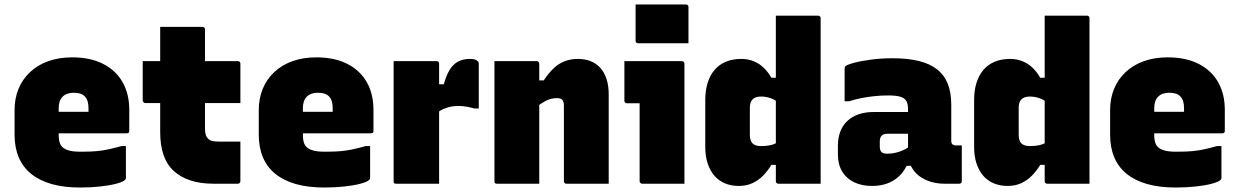

<svg xmlns="http://www.w3.org/2000/svg" viewBox="-20 -820 5530 857"><path d="M302 -564Q383 -564 440 -535Q497 -506 527 -453.5Q557 -401 557 -329V-235Q557 -232 555.5 -229.5Q554 -227 552 -226Q550 -225 546 -225H315Q300 -225 285.5 -225Q271 -225 257 -225H198V-321H375Q375 -325 375 -327.5Q375 -330 375 -336Q375 -355 371 -368Q367 -381 359 -389Q351 -398 338.5 -402Q326 -406 309 -406Q277 -406 259.5 -388.5Q242 -371 242 -338V-217Q242 -206 243.5 -196Q245 -186 248.5 -178Q252 -170 258 -164Q269 -153 290.5 -147.5Q312 -142 353 -143Q385 -143 412.5 -145.5Q440 -148 467 -154Q494 -160 522 -168H542Q542 -132 542 -96.5Q542 -61 542 -25Q542 -23 541 -21Q540 -19 538 -17Q529 -8 499 0Q469 8 426.5 12.5Q384 17 338 17Q265 17 210.5 1.5Q156 -14 119 -44Q82 -74 63.5 -118Q45 -162 45 -219V-328Q45 -380 62.5 -423Q80 -466 114 -498Q148 -530 195.5 -547Q243 -564 302 -564Z M617 -547H1042Q1047 -547 1050 -544Q1053 -541 1053 -536Q1053 -513 1053 -480.5Q1053 -448 1053 -415.5Q1053 -383 1053 -360H628Q626 -360 624 -361Q622 -362 620.5 -363.5Q619 -365 618 -367Q617 -369 617 -371Q617 -394 617 -426.5Q617 -459 617 -491.5Q617 -524 617 -547ZM1053 -188Q1053 -144 1053 -99.5Q1053 -55 1053 -11Q1053 -7 1050 -3.5Q1047 0 1042 0Q1029 0 1015 0Q1001 0 987.5 0Q974 0 960 0Q946 0 933 0Q875 0 830.5 -14.5Q786 -29 755.5 -57Q725 -85 710 -128.5Q695 -172 695 -230Q695 -276 695 -321.5Q695 -367 695 -413Q695 -459 695 -504.5Q695 -550 695 -596Q695 -622 695 -648Q695 -674 695 -700Q742 -700 789.5 -700Q837 -700 884 -700Q887 -700 889.5 -698.5Q892 -697 893.5 -694.5Q895 -692 895 -689Q895 -633 895 -578Q895 -523 895 -467Q895 -411 895 -356Q895 -301 895 -245Q895 -229 898.5 -218Q902 -207 910 -200Q917 -193 928.5 -190.5Q940 -188 956 -188Q969 -188 982.5 -188Q996 -188 1009 -188Q1022 -188 1035 -188Z M1392 -564Q1473 -564 1530 -535Q1587 -506 1617 -453.5Q1647 -401 1647 -329V-235Q1647 -232 1645.5 -229.5Q1644 -227 1642 -226Q1640 -225 1636 -225H1405Q1390 -225 1375.5 -225Q1361 -225 1347 -225H1288V-321H1465Q1465 -325 1465 -327.5Q1465 -330 1465 -336Q1465 -355 1461 -368Q1457 -381 1449 -389Q1441 -398 1428.5 -402Q1416 -406 1399 -406Q1367 -406 1349.5 -388.5Q1332 -371 1332 -338V-217Q1332 -206 1333.5 -196Q1335 -186 1338.5 -178Q1342 -170 1348 -164Q1359 -153 1380.5 -147.5Q1402 -142 1443 -143Q1475 -143 1502.5 -145.5Q1530 -148 1557 -154Q1584 -160 1612 -168H1632Q1632 -132 1632 -96.5Q1632 -61 1632 -25Q1632 -23 1631 -21Q1630 -19 1628 -17Q1619 -8 1589 0Q1559 8 1516.5 12.5Q1474 17 1428 17Q1355 17 1300.5 1.5Q1246 -14 1209 -44Q1172 -74 1153.5 -118Q1135 -162 1135 -219V-328Q1135 -380 1152.5 -423Q1170 -466 1204 -498Q1238 -530 1285.5 -547Q1333 -564 1392 -564Z M1913 -444H1961Q1971 -481 1986 -506.5Q2001 -532 2023.5 -544.5Q2046 -557 2077 -557Q2093 -557 2101 -554Q2109 -551 2112 -547Q2115 -545 2116 -542.5Q2117 -540 2117 -535Q2117 -528 2117 -504.5Q2117 -481 2117 -450Q2117 -419 2117 -388.5Q2117 -358 2117 -336H2097Q2079 -341 2061.5 -344Q2044 -347 2026 -347Q2002 -347 1982 -341.5Q1962 -336 1945 -326Q1928 -316 1913 -302ZM1940 0Q1914 0 1879 0Q1844 0 1809 0Q1774 0 1748 0Q1745 0 1743 -0.5Q1741 -1 1739.5 -2.5Q1738 -4 1737.5 -6Q1737 -8 1737 -11Q1737 -29 1737 -65.5Q1737 -102 1737 -149.5Q1737 -197 1737 -249.5Q1737 -302 1737 -353.5Q1737 -405 1737 -449Q1737 -476 1737 -501Q1737 -526 1737 -547Q1766 -547 1801.5 -547Q1837 -547 1871.5 -547Q1906 -547 1929 -547Q1933 -547 1935 -545.5Q1937 -544 1938.5 -542Q1940 -540 1940 -536Q1940 -482 1940 -428.5Q1940 -375 1940 -321.5Q1940 -268 1940 -214.5Q1940 -161 1940 -107.5Q1940 -54 1940 0Z M2697 0Q2649 0 2602.5 0Q2556 0 2508 0Q2505 0 2502.5 -1.5Q2500 -3 2498.5 -5Q2497 -7 2497 -11Q2497 -67 2497 -123.5Q2497 -180 2497 -236.5Q2497 -293 2497 -349Q2497 -366 2490 -374Q2483 -382 2466 -382Q2455 -382 2442.5 -379.5Q2430 -377 2417.5 -370.5Q2405 -364 2391.5 -355Q2378 -346 2365 -332V-461H2407Q2428 -493 2450.5 -514.5Q2473 -536 2500 -546.5Q2527 -557 2560 -557Q2592 -557 2617.5 -546.5Q2643 -536 2660.5 -516Q2678 -496 2687.5 -466.5Q2697 -437 2697 -399Q2697 -347 2697 -297Q2697 -247 2697 -197.5Q2697 -148 2697 -98Q2697 -74 2697 -49.5Q2697 -25 2697 0ZM2387 0Q2360 0 2326 0Q2292 0 2258 0Q2224 0 2198 0Q2195 0 2193 -0.5Q2191 -1 2189.5 -2.5Q2188 -4 2187.5 -6Q2187 -8 2187 -11Q2187 -66 2187 -120.5Q2187 -175 2187 -230Q2187 -285 2187 -339.5Q2187 -394 2187 -449Q2187 -476 2187 -501Q2187 -526 2187 -547Q2216 -547 2250.5 -547Q2285 -547 2318.5 -547Q2352 -547 2376 -547Q2380 -547 2382 -545.5Q2384 -544 2385.5 -541.5Q2387 -539 2387 -535Q2387 -447 2387 -357.5Q2387 -268 2387 -178.5Q2387 -89 2387 0Z M2835 -11Q2835 -40 2835 -75Q2835 -110 2835 -147.5Q2835 -185 2835 -222.5Q2835 -260 2835 -294.5Q2835 -329 2835 -359H2823Q2818 -359 2812.5 -359Q2807 -359 2801 -359Q2795 -359 2789.5 -359Q2784 -359 2778 -359Q2774 -359 2770.5 -362Q2767 -365 2767 -370Q2767 -414 2767 -458.5Q2767 -503 2767 -547Q2791 -547 2817.5 -547Q2844 -547 2871 -547Q2898 -547 2924.5 -547Q2951 -547 2976 -547Q3001 -547 3024 -547Q3027 -547 3029.5 -545.5Q3032 -544 3033.5 -541.5Q3035 -539 3035 -535Q3035 -483 3035 -426.5Q3035 -370 3035 -313.5Q3035 -257 3035 -201Q3035 -145 3035 -92Q3035 -77 3035 -61.5Q3035 -46 3035 -31Q3035 -16 3035 0Q2987 0 2940.5 0Q2894 0 2846 0Q2842 0 2838.5 -3.5Q2835 -7 2835 -11ZM2817 -800Q2838 -800 2867.5 -800Q2897 -800 2929.5 -800Q2962 -800 2991.5 -800Q3021 -800 3042 -800Q3047 -800 3050 -797Q3053 -794 3053 -789V-627Q3032 -627 3002.5 -627Q2973 -627 2940.5 -627Q2908 -627 2878.5 -627Q2849 -627 2828 -627Q2823 -627 2820 -630Q2817 -633 2817 -638Z M3289 -557Q3319 -557 3344.5 -546.5Q3370 -536 3389.5 -517Q3409 -498 3423 -473H3456V-360Q3440 -375 3419 -382Q3398 -389 3378 -389Q3360 -389 3349 -383.5Q3338 -378 3332.5 -367Q3327 -356 3327 -338V-218Q3327 -205 3330 -195.5Q3333 -186 3339 -180Q3345 -174 3354.5 -171Q3364 -168 3378 -168Q3399 -168 3416.5 -171.5Q3434 -175 3447.5 -183Q3461 -191 3472 -202V-84H3423Q3406 -56 3385 -35Q3364 -14 3337.5 -2Q3311 10 3277 10Q3243 10 3215 -2Q3187 -14 3168 -36.5Q3149 -59 3138.5 -91Q3128 -123 3128 -163V-373Q3128 -416 3138.5 -450Q3149 -484 3169.5 -508Q3190 -532 3220 -544.5Q3250 -557 3289 -557ZM3632 -750Q3636 -750 3638 -748.5Q3640 -747 3641.5 -745Q3643 -743 3643 -739Q3643 -662 3643 -584.5Q3643 -507 3643 -429Q3643 -351 3643 -273.5Q3643 -196 3643 -118Q3643 -89 3643 -59.5Q3643 -30 3643 0Q3626 0 3601 0Q3576 0 3549 0Q3522 0 3497 0Q3472 0 3454 0Q3451 0 3448.5 -1.5Q3446 -3 3444.5 -5Q3443 -7 3443 -11Q3443 -91 3443 -170.5Q3443 -250 3443 -330Q3443 -410 3443 -490Q3443 -570 3443 -649Q3443 -677 3443 -702Q3443 -727 3443 -750Q3461 -750 3486 -750Q3511 -750 3538 -750Q3565 -750 3590 -750Q3615 -750 3632 -750Z M4226 -352Q4226 -332 4226 -312Q4226 -292 4226 -271.5Q4226 -251 4226 -230.5Q4226 -210 4226 -190Q4226 -184 4228.5 -179Q4231 -174 4237 -173Q4238 -172 4240 -171.5Q4242 -171 4245 -171Q4246 -171 4247 -171Q4248 -171 4250 -171H4273Q4273 -131 4273 -91Q4273 -51 4273 -11Q4273 -6 4270 -3Q4267 0 4262 0Q4257 0 4234.5 0Q4212 0 4195 0Q4163 0 4133.5 -9Q4104 -18 4081.5 -35.5Q4059 -53 4046 -79Q4033 -105 4033 -140Q4033 -173 4033 -206Q4033 -239 4033 -272Q4033 -283 4033 -293Q4033 -303 4033 -313.5Q4033 -324 4033 -334Q4033 -357 4025 -370Q4017 -383 3998 -388.5Q3979 -394 3944 -394Q3914 -394 3884.5 -391Q3855 -388 3826.5 -382.5Q3798 -377 3770 -368H3750Q3750 -405 3750 -441.5Q3750 -478 3750 -514Q3750 -518 3751 -520.5Q3752 -523 3753 -524Q3760 -531 3791.5 -539.5Q3823 -548 3868.5 -554Q3914 -560 3962 -560Q4031 -560 4080.5 -548Q4130 -536 4162.5 -510.5Q4195 -485 4210.5 -446Q4226 -407 4226 -352ZM3907 -166Q3907 -149 3914.5 -141.5Q3922 -134 3939 -134Q3960 -134 3979 -138.5Q3998 -143 4015.5 -151.5Q4033 -160 4050 -173L4059 -80H4027Q4013 -52 3991.5 -32Q3970 -12 3940 -1Q3910 10 3872 10Q3826 10 3791.5 -7Q3757 -24 3738.5 -55.5Q3720 -87 3720 -131V-170Q3720 -204 3730.5 -232Q3741 -260 3761.5 -279.5Q3782 -299 3811.5 -309.5Q3841 -320 3879 -320Q3917 -320 3952.5 -320Q3988 -320 4017.5 -320Q4047 -320 4070 -320Q4078 -320 4082 -310Q4086 -300 4087.5 -279Q4089 -258 4089 -223Q4064 -223 4039.5 -223Q4015 -223 3990 -223Q3965 -223 3941 -223Q3932 -223 3926 -221Q3920 -219 3915 -214Q3911 -210 3909 -204Q3907 -198 3907 -190Z M4489 -557Q4519 -557 4544.5 -546.5Q4570 -536 4589.5 -517Q4609 -498 4623 -473H4656V-360Q4640 -375 4619 -382Q4598 -389 4578 -389Q4560 -389 4549 -383.5Q4538 -378 4532.5 -367Q4527 -356 4527 -338V-218Q4527 -205 4530 -195.5Q4533 -186 4539 -180Q4545 -174 4554.5 -171Q4564 -168 4578 -168Q4599 -168 4616.5 -171.5Q4634 -175 4647.5 -183Q4661 -191 4672 -202V-84H4623Q4606 -56 4585 -35Q4564 -14 4537.5 -2Q4511 10 4477 10Q4443 10 4415 -2Q4387 -14 4368 -36.5Q4349 -59 4338.5 -91Q4328 -123 4328 -163V-373Q4328 -416 4338.5 -450Q4349 -484 4369.5 -508Q4390 -532 4420 -544.5Q4450 -557 4489 -557ZM4832 -750Q4836 -750 4838 -748.5Q4840 -747 4841.5 -745Q4843 -743 4843 -739Q4843 -662 4843 -584.5Q4843 -507 4843 -429Q4843 -351 4843 -273.5Q4843 -196 4843 -118Q4843 -89 4843 -59.5Q4843 -30 4843 0Q4826 0 4801 0Q4776 0 4749 0Q4722 0 4697 0Q4672 0 4654 0Q4651 0 4648.5 -1.5Q4646 -3 4644.5 -5Q4643 -7 4643 -11Q4643 -91 4643 -170.5Q4643 -250 4643 -330Q4643 -410 4643 -490Q4643 -570 4643 -649Q4643 -677 4643 -702Q4643 -727 4643 -750Q4661 -750 4686 -750Q4711 -750 4738 -750Q4765 -750 4790 -750Q4815 -750 4832 -750Z M5192 -564Q5273 -564 5330 -535Q5387 -506 5417 -453.5Q5447 -401 5447 -329V-235Q5447 -232 5445.5 -229.5Q5444 -227 5442 -226Q5440 -225 5436 -225H5205Q5190 -225 5175.5 -225Q5161 -225 5147 -225H5088V-321H5265Q5265 -325 5265 -327.5Q5265 -330 5265 -336Q5265 -355 5261 -368Q5257 -381 5249 -389Q5241 -398 5228.5 -402Q5216 -406 5199 -406Q5167 -406 5149.5 -388.5Q5132 -371 5132 -338V-217Q5132 -206 5133.5 -196Q5135 -186 5138.5 -178Q5142 -170 5148 -164Q5159 -153 5180.5 -147.5Q5202 -142 5243 -143Q5275 -143 5302.5 -145.5Q5330 -148 5357 -154Q5384 -160 5412 -168H5432Q5432 -132 5432 -96.5Q5432 -61 5432 -25Q5432 -23 5431 -21Q5430 -19 5428 -17Q5419 -8 5389 0Q5359 8 5316.5 12.5Q5274 17 5228 17Q5155 17 5100.5 1.5Q5046 -14 5009 -44Q4972 -74 4953.5 -118Q4935 -162 4935 -219V-328Q4935 -380 4952.5 -423Q4970 -466 5004 -498Q5038 -530 5085.5 -547Q5133 -564 5192 -564Z"/></svg>

Font: Recursive Black
Style: Regular
Weight: 900
Version: Version 1.085